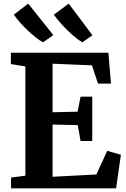

<svg xmlns="http://www.w3.org/2000/svg" viewBox="-20 -1032 692 1052"><path d="M119 -69.5V-668L39.5 -681V-743H574L588 -574H517L483.5 -674L268 -683V-417L405 -420L421.5 -502.5H485.5V-259.5H421.5L406 -346.5L268 -349.5V-63.5L508 -76L567.5 -205.5L642.5 -184L616 0H40.5V-59ZM215.5 -800.5Q197 -810 174.8 -827.8Q152.5 -845.5 129.8 -867.2Q107 -889 87.5 -911.2Q68 -933.5 56 -952L134.5 -1012L272 -840L216.5 -800.5ZM431 -800.5Q407.5 -814 377.2 -840.2Q347 -866.5 319.5 -897Q292 -927.5 275 -951.5L356.5 -1012L486.5 -839L432 -800.5Z"/></svg>

Font: Merriweather 20pt
Style: Bold
Weight: 700
Version: Version 2.100